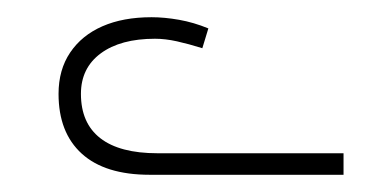

<svg xmlns="http://www.w3.org/2000/svg" viewBox="-20 -817 445 223"><path d="M154 -614Q102 -614 75 -638.5Q48 -663 48 -708Q48 -736 61.5 -756Q75 -776 99 -786.5Q123 -797 156 -797Q171 -797 188 -794Q205 -791 222 -784L215 -761Q199 -766 185.5 -769Q172 -772 160 -772Q120 -772 97 -755Q74 -738 74 -708Q74 -674 96.5 -656.5Q119 -639 163 -639H379V-614Z"/></svg>

Font: Noto Sans Armenian Thin
Style: Regular
Weight: 250
Version: Version 2.007